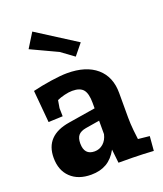

<svg xmlns="http://www.w3.org/2000/svg" viewBox="-141 -847 804 949"><g transform="rotate(-20 261.5 -372.5)"><path d="M174.8 9.8Q106.9 9.8 67.4 -28.1Q27.8 -65.9 27.8 -131.8Q27.8 -249 160.2 -270L301.8 -293V-321.8Q301.8 -370.6 284.9 -391.4Q268.1 -412.1 227.1 -412.1Q209 -412.1 186 -406.5Q163.1 -400.9 146 -393.1L139.2 -353L140.1 -310.1L64.9 -307.1L49.8 -476.1Q95.7 -487.3 147.9 -495.1Q200.2 -502.9 232.9 -502.9Q332 -502.9 387 -455.6Q441.9 -408.2 441.9 -323.2V-192.9Q441.9 -162.1 445.6 -125Q449.2 -87.9 451.2 -77.1L511.2 -70.8L504.9 4.9Q495.1 3.9 450 2Q404.8 0 320.8 0L313 -71.8Q290 -29.8 256.1 -10Q222.2 9.8 174.8 9.8ZM175.8 -153.8Q175.8 -92.8 230 -92.8Q255.9 -92.8 275.4 -109.9Q294.9 -127 301.8 -157.2V-228L228 -215.8Q200.2 -210.9 188 -196.5Q175.8 -182.1 175.8 -153.8ZM95.2 -679.2 142.1 -754.9 349.1 -623 301.8 -564.9 234.9 -613.8Q206.1 -627.9 159.9 -648.9Q113.8 -669.9 95.2 -679.2Z"/></g></svg>

Font: Sura
Style: Bold
Weight: 700
Designer: Carolina Giovagnoli
Foundry: Huerta Tipografica
Version: Version 1.002;PS 001.002;hotconv 1.0.70;makeotf.lib2.5.58329